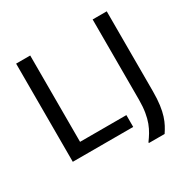

<svg xmlns="http://www.w3.org/2000/svg" viewBox="-171 -813 1092 1101"><g transform="rotate(-30 375.0 -262.5)"><path d="M475 0V-78.3H168.3V-650H75V0ZM610.8 125C644.2 75 675 18.3 675 -120V-650H581.7V-120C581.7 8.3 546.7 65 506.7 120V125Z"/></g></svg>

Font: Familjen Grotesk
Style: Regular
Weight: 400
Designer: Anders Wikstroem, Jonas Baeckman, Matilda Gysing, Kristian Moeller
Foundry: Familjen STHLM AB
Version: Version 2.000